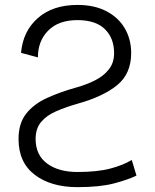

<svg xmlns="http://www.w3.org/2000/svg" viewBox="-20 -751 629 779"><path d="M294.4 -53.2Q374.5 -53.2 427.5 -67.1Q480.5 -81.1 514.6 -102.1L533.7 -38.6Q500 -22 442.4 -6.8Q384.8 8.3 294.4 8.3Q187 8.3 121.1 -41.7Q55.2 -91.8 55.2 -187Q55.2 -250.5 86.2 -289.8Q117.2 -329.1 171.4 -353.8Q225.6 -378.4 294.4 -397.5Q330.6 -407.7 364.7 -424.6Q398.9 -441.4 420.9 -468.5Q442.9 -495.6 442.9 -535.6Q442.9 -596.2 405.5 -632.8Q368.2 -669.4 294.4 -669.4Q217.8 -669.4 175.8 -627.2Q133.8 -585 133.8 -518.1L65.4 -536.6Q72.8 -624 133.3 -677.5Q193.8 -731 294.4 -731Q362.8 -731 411.6 -705.6Q460.4 -680.2 486.3 -636Q512.2 -591.8 512.2 -535.6Q512.2 -451.7 455.1 -405.3Q397.9 -358.9 294.4 -330.1Q246.6 -316.4 208.3 -299.8Q169.9 -283.2 147.2 -256.6Q124.5 -230 124.5 -187Q124.5 -122.1 170.9 -87.6Q217.3 -53.2 294.4 -53.2Z"/></svg>

Font: Giphurs Light
Style: Regular
Weight: 300
Version: Version 0.920; ttfautohint (v1.8.4.7-5d5b)